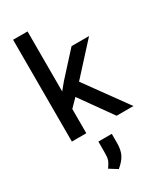

<svg xmlns="http://www.w3.org/2000/svg" viewBox="-256 -836 1029 1225"><g transform="rotate(-30 259.0 -224.0)"><path d="M170.9 0H64.5V-750H170.9ZM267.1 -277.3 138.7 -145.5 118.7 -244.1 212.9 -358.9 367.2 -528.3H496.1ZM216.3 -249.5 278.3 -331.5 518.1 0H394ZM309.6 153.8Q309.6 201.2 293.7 234.4Q277.8 267.6 236.3 301.8L178.2 265.6Q189 249.5 195.6 238.3Q202.1 227.1 205.3 216.8Q208.5 206.5 209.7 192.6Q210.9 178.7 210.9 156.7V84.5H309.6Z"/></g></svg>

Font: Heebo Medium
Style: Regular
Weight: 500
Designer: Oded Ezer
Foundry: Ezer Type House
Version: Version 3.100